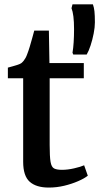

<svg xmlns="http://www.w3.org/2000/svg" viewBox="-20 -836 448 866"><path d="M200 10Q143.5 10 114 -16.2Q84.5 -42.5 84.5 -106.5V-483H15.5V-531Q26 -534 38 -537.2Q50 -540.5 60.5 -544Q71 -547.5 76.5 -551.5Q82.5 -556.5 87 -562.2Q91.5 -568 95.5 -575.2Q99.5 -582.5 103 -592.5Q108 -605 114 -624.8Q120 -644.5 125.5 -664.8Q131 -685 134.5 -698H200.5L203 -551.5H358V-483H204V-182Q204 -130 208 -106.2Q212 -82.5 224 -76.2Q236 -70 259.5 -70Q285.5 -70 314.8 -76.8Q344 -83.5 359.5 -90.5L376 -43.5Q360.5 -31 332.2 -18.8Q304 -6.5 269.8 1.8Q235.5 10 200 10ZM371 -590H310.5L307 -598Q310.5 -618 312.2 -645.2Q314 -672.5 314 -704.5Q314 -738.5 311 -762Q308 -785.5 302.5 -799L307 -816.5H399Q404 -803 406 -785Q408 -767 408 -735Q408 -713 402.5 -684.8Q397 -656.5 388.5 -630.8Q380 -605 371 -590Z"/></svg>

Font: Merriweather 28pt SemiBold
Style: Regular
Weight: 600
Version: Version 2.100